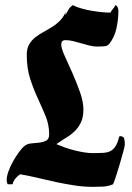

<svg xmlns="http://www.w3.org/2000/svg" viewBox="-20 -719 512 746"><path d="M234 -660Q240 -671 246 -681.5Q252 -692 263 -699Q276 -692 295 -686.5Q314 -681 334 -677.5Q354 -674 374 -672Q394 -670 409 -670Q413 -678 419 -684.5Q425 -691 428 -699Q435 -696 437.5 -690Q440 -684 440 -676Q440 -644 432.5 -609Q425 -574 404 -548Q398 -540 383.5 -539Q369 -538 360 -538Q343 -538 327.5 -542Q312 -546 296.5 -550.5Q281 -555 265.5 -559Q250 -563 234 -563Q218 -563 218 -546Q218 -531 231.5 -501.5Q245 -472 261 -436Q277 -400 290.5 -362Q304 -324 304 -294Q304 -264 295 -244.5Q286 -225 271.5 -210.5Q257 -196 238 -184.5Q219 -173 199 -159Q213 -153 231 -146.5Q249 -140 268.5 -135Q288 -130 307 -127Q326 -124 341 -124Q363 -124 380 -125Q397 -126 409 -132Q421 -138 429 -151Q437 -164 443 -188Q445 -190 447 -190Q456 -190 462 -183Q465 -171 465 -158Q465 -152 458.5 -128Q452 -104 444 -77Q436 -50 428.5 -27.5Q421 -5 419 -3Q400 5 380.5 6Q361 7 341 7Q305 7 269.5 1.5Q234 -4 198.5 -11.5Q163 -19 128 -27.5Q93 -36 58 -42Q47 -34 39.5 -25Q32 -16 29 -3H10Q6 -10 6 -20Q6 -34 13 -53.5Q20 -73 31 -92.5Q42 -112 54.5 -129Q67 -146 78 -154Q88 -161 103.5 -162Q119 -163 134 -165Q149 -167 160 -173Q171 -179 171 -197Q171 -234 157.5 -267Q144 -300 127.5 -335.5Q111 -371 97.5 -412Q84 -453 84 -506Q84 -530 93 -546Q102 -562 116.5 -573.5Q131 -585 148.5 -594.5Q166 -604 183.5 -615Q201 -626 215.5 -641.5Q230 -657 238 -680Q235 -675 234.5 -670Q234 -665 234 -660Z"/></svg>

Font: CAT Schmalfette Thannhaeuser
Style: Regular
Weight: 700
Designer: Peter Wiegel nach Herbert Thanhaeuser 1939/40
Foundry: CAT-Fonts, Peter Wiegel
Version: Version 1.000